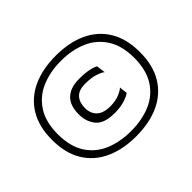

<svg xmlns="http://www.w3.org/2000/svg" viewBox="-134 -822 1044 1044"><g transform="rotate(-45 388.0 -300.0)"><path d="M388 10Q286 10 210 -25Q134 -60 92 -129Q50 -198 50 -300Q50 -402 92 -471Q134 -540 210 -575Q286 -610 388 -610Q491 -610 566.5 -575Q642 -540 684 -471Q726 -402 726 -300Q726 -198 684 -129Q642 -60 566.5 -25Q491 10 388 10ZM388 -30Q473 -30 539 -58Q605 -86 643.5 -146Q682 -206 682 -300Q682 -393 643.5 -453Q605 -513 539 -541.5Q473 -570 388 -570Q304 -570 237.5 -541.5Q171 -513 132.5 -453Q94 -393 94 -300Q94 -206 132.5 -146Q171 -86 237.5 -58Q304 -30 388 -30ZM395 -162Q314 -162 282.5 -200.5Q251 -239 251 -296Q251 -364 286.5 -397.5Q322 -431 389 -431Q435 -431 466 -424Q497 -417 507 -409V-404L513 -358Q503 -368 472 -378.5Q441 -389 393 -389Q344 -389 321.5 -364Q299 -339 299 -296Q299 -254 325 -229.5Q351 -205 403 -205Q445 -205 474 -217.5Q503 -230 513 -241V-235L518 -194Q506 -184 473.5 -173Q441 -162 395 -162Z"/></g></svg>

Font: Red Rose Light
Style: Regular
Weight: 300
Designer: Jaikishan Patel
Version: Version 1.001; ttfautohint (v1.8.3)